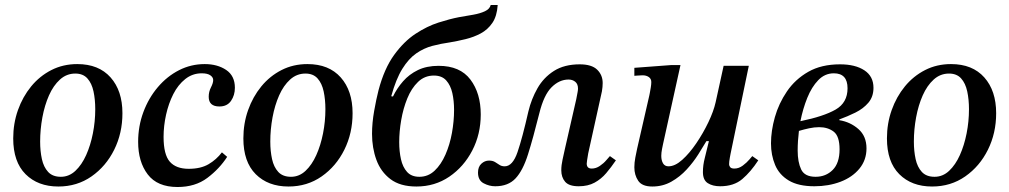

<svg xmlns="http://www.w3.org/2000/svg" viewBox="-20 -737 4046 770"><path d="M214 11Q132 11 82.5 -38.5Q33 -88 33 -182Q33 -242 52 -295.5Q71 -349 105 -390.5Q139 -432 186 -456Q233 -480 290 -480Q376 -480 423.5 -426.5Q471 -373 471 -283Q471 -203 438 -136.5Q405 -70 347 -29.5Q289 11 214 11ZM224 -28Q257 -28 282.5 -52Q308 -76 325.5 -115Q343 -154 352.5 -202Q362 -250 362 -299Q362 -338 355 -370.5Q348 -403 330.5 -422.5Q313 -442 282 -442Q247 -442 220.5 -418Q194 -394 176.5 -354.5Q159 -315 150 -266.5Q141 -218 141 -169Q141 -131 148 -99Q155 -67 173 -47.5Q191 -28 224 -28Z M692 13Q611 13 572.5 -37.5Q534 -88 534 -168Q534 -231 555 -287.5Q576 -344 613 -387.5Q650 -431 698 -455.5Q746 -480 801 -480Q852 -480 887 -456.5Q922 -433 922 -385Q922 -355 906.5 -332.5Q891 -310 860 -310Q817 -310 817 -349Q817 -369 826 -386.5Q835 -404 835 -416Q835 -427 823.5 -435Q812 -443 789 -443Q752 -443 723 -420Q694 -397 675 -359.5Q656 -322 646 -277Q636 -232 636 -188Q636 -117 661 -88.5Q686 -60 737 -60Q785 -60 816.5 -78.5Q848 -97 870 -126L891 -108Q860 -60 811.5 -23.5Q763 13 692 13Z M1137 11Q1055 11 1005.5 -38.5Q956 -88 956 -182Q956 -242 975 -295.5Q994 -349 1028 -390.5Q1062 -432 1109 -456Q1156 -480 1213 -480Q1299 -480 1346.5 -426.5Q1394 -373 1394 -283Q1394 -203 1361 -136.5Q1328 -70 1270 -29.5Q1212 11 1137 11ZM1147 -28Q1180 -28 1205.5 -52Q1231 -76 1248.5 -115Q1266 -154 1275.5 -202Q1285 -250 1285 -299Q1285 -338 1278 -370.5Q1271 -403 1253.5 -422.5Q1236 -442 1205 -442Q1170 -442 1143.5 -418Q1117 -394 1099.5 -354.5Q1082 -315 1073 -266.5Q1064 -218 1064 -169Q1064 -131 1071 -99Q1078 -67 1096 -47.5Q1114 -28 1147 -28Z M1650 11Q1585 11 1546 -18.5Q1507 -48 1489.5 -96Q1472 -144 1472 -200Q1472 -244 1480.5 -292Q1489 -340 1498 -375Q1521 -462 1560.5 -516.5Q1600 -571 1646.5 -601.5Q1693 -632 1738.5 -646.5Q1784 -661 1820 -668Q1850 -673 1878 -678Q1906 -683 1925 -692Q1944 -701 1948 -717H1976Q1973 -672 1954.5 -645Q1936 -618 1908 -603Q1880 -588 1847 -580Q1814 -572 1784 -567Q1748 -562 1714 -553Q1680 -544 1649.5 -523Q1619 -502 1593.5 -461Q1568 -420 1549 -351L1556 -350Q1572 -383 1596.5 -411Q1621 -439 1656 -456Q1691 -473 1739 -473Q1825 -473 1866.5 -418Q1908 -363 1908 -278Q1908 -199 1874 -133.5Q1840 -68 1782 -28.5Q1724 11 1650 11ZM1662 -28Q1697 -28 1723 -52.5Q1749 -77 1766.5 -117Q1784 -157 1792.5 -204Q1801 -251 1801 -296Q1801 -333 1794 -364Q1787 -395 1769.5 -414.5Q1752 -434 1720 -434Q1683 -434 1656.5 -408.5Q1630 -383 1613.5 -342.5Q1597 -302 1589 -255.5Q1581 -209 1581 -167Q1581 -130 1588 -98.5Q1595 -67 1612.5 -47.5Q1630 -28 1662 -28Z M1966 10Q1942 10 1919.5 -2Q1897 -14 1897 -45Q1897 -68 1910.5 -80.5Q1924 -93 1941 -93Q1956 -93 1965.5 -87Q1975 -81 1983.5 -75.5Q1992 -70 2004 -70Q2036 -70 2055.5 -127Q2075 -184 2099 -290Q2111 -340 2135.5 -383Q2160 -426 2201.5 -452.5Q2243 -479 2305 -479Q2353 -479 2375 -457.5Q2397 -436 2397 -404Q2397 -389 2394 -371L2339 -122Q2336 -103 2334.5 -94.5Q2333 -86 2333 -81Q2333 -61 2353 -61Q2370 -61 2385.5 -71.5Q2401 -82 2411.5 -94.5Q2422 -107 2426 -111L2450 -94Q2431 -66 2411 -42.5Q2391 -19 2364.5 -4.5Q2338 10 2301 10Q2262 10 2246.5 -8Q2231 -26 2231 -54Q2231 -74 2236 -96.5Q2241 -119 2246 -142L2291 -339Q2295 -360 2296.5 -368Q2298 -376 2298 -382Q2298 -400 2287 -409Q2276 -418 2260 -418Q2223 -418 2192 -387Q2161 -356 2143 -283Q2118 -183 2097.5 -118Q2077 -53 2047.5 -21.5Q2018 10 1966 10Z M2596 11Q2555 11 2539.5 -12Q2524 -35 2524 -66Q2524 -85 2528 -105.5Q2532 -126 2535 -140L2584 -354Q2584 -354 2586 -364Q2588 -374 2590 -386.5Q2592 -399 2592 -408Q2592 -421 2582 -428Q2572 -435 2557 -435Q2546 -435 2537.5 -434Q2529 -433 2524 -433V-465L2671 -476H2709L2639 -159Q2638 -155 2635 -139.5Q2632 -124 2632 -112Q2632 -94 2639 -82Q2646 -70 2661 -70Q2687 -70 2716 -96Q2745 -122 2772.5 -162.5Q2800 -203 2821 -247Q2842 -291 2850 -327L2882 -473H2983L2910 -121Q2910 -121 2907 -105Q2904 -89 2904 -78Q2904 -72 2908.5 -66.5Q2913 -61 2925 -61Q2943 -61 2959 -73Q2975 -85 2985.5 -97.5Q2996 -110 2997 -111L3021 -94Q2991 -48 2957 -19Q2923 10 2868 10Q2838 10 2818.5 -2.5Q2799 -15 2799 -47Q2799 -75 2806.5 -103.5Q2814 -132 2823 -171H2813Q2800 -149 2780.5 -118Q2761 -87 2734 -57.5Q2707 -28 2672.5 -8.5Q2638 11 2596 11Z M3246 10Q3182 10 3143.5 -13Q3105 -36 3088.5 -75.5Q3072 -115 3072 -162Q3072 -212 3087.5 -267Q3103 -322 3136 -370.5Q3169 -419 3221.5 -449Q3274 -479 3349 -479Q3410 -479 3446.5 -455Q3483 -431 3483 -385Q3483 -349 3462.5 -325Q3442 -301 3410.5 -285.5Q3379 -270 3346 -258V-255Q3390 -248 3422.5 -219.5Q3455 -191 3455 -142Q3455 -95 3426.5 -60.5Q3398 -26 3350.5 -8Q3303 10 3246 10ZM3251 -28Q3292 -28 3319.5 -55.5Q3347 -83 3347 -138Q3347 -191 3323.5 -209Q3300 -227 3265 -227Q3246 -227 3225 -222.5Q3204 -218 3184 -212Q3179 -171 3179 -133Q3179 -87 3193 -57.5Q3207 -28 3251 -28ZM3190 -251Q3283 -270 3331 -297.5Q3379 -325 3379 -383Q3379 -443 3324 -443Q3288 -443 3261.5 -415.5Q3235 -388 3217.5 -344.5Q3200 -301 3190 -251Z M3718 11Q3636 11 3586.5 -38.5Q3537 -88 3537 -182Q3537 -242 3556 -295.5Q3575 -349 3609 -390.5Q3643 -432 3690 -456Q3737 -480 3794 -480Q3880 -480 3927.5 -426.5Q3975 -373 3975 -283Q3975 -203 3942 -136.5Q3909 -70 3851 -29.5Q3793 11 3718 11ZM3728 -28Q3761 -28 3786.5 -52Q3812 -76 3829.5 -115Q3847 -154 3856.5 -202Q3866 -250 3866 -299Q3866 -338 3859 -370.5Q3852 -403 3834.5 -422.5Q3817 -442 3786 -442Q3751 -442 3724.5 -418Q3698 -394 3680.5 -354.5Q3663 -315 3654 -266.5Q3645 -218 3645 -169Q3645 -131 3652 -99Q3659 -67 3677 -47.5Q3695 -28 3728 -28Z"/></svg>

Font: STIX Two Text Medium
Style: Italic
Weight: 500
Italic angle: -12°
Designer: Ross Mills, John Hudson & Paul Hanslow, Tiro Typeworks Ltd; with prior portions MicroPress Inc. and Coen Hoffman, Elsevi
Foundry: Tiro Typeworks Ltd
Version: Version 2.13 b171